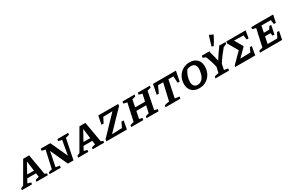

<svg xmlns="http://www.w3.org/2000/svg" viewBox="127 -2323 5779 3838"><g transform="rotate(-30 3017.0 -404.0)"><path d="M507 -57Q533 -50 556 -40L551 0H286L294 -41L377 -63L365 -151H163L114 -62Q134 -57 153 -51.5Q172 -46 191 -40L186 0H-49L-41 -41L20 -68L287 -530H425ZM200 -218H356L326 -447Z M1078 -530H1327L1320 -490Q1301 -483 1283.5 -477.5Q1266 -472 1238 -467L1143 0H1013L832 -398L764 -61L857 -45L848 0H591L598 -40Q619 -47 638.5 -53Q658 -59 679 -63L768 -465L686 -486L695 -530H913L1093 -137L1152 -469L1069 -486Z M1806 -57Q1832 -50 1855 -40L1850 0H1585L1593 -41L1676 -63L1664 -151H1462L1413 -62Q1433 -57 1452 -51.5Q1471 -46 1490 -40L1485 0H1250L1258 -41L1319 -68L1586 -530H1724ZM1499 -218H1655L1625 -447Z M2475 -486 2071 -67 2304 -75 2361 -192H2411L2376 0H1901L1908 -44L2309 -462L2094 -457L2034 -337H1983L2021 -530H2481Z M2475 0 2482 -40Q2504 -47 2525 -53.5Q2546 -60 2567 -63L2656 -465L2572 -486L2580 -530H2859L2851 -490Q2827 -483 2810 -477Q2793 -471 2773 -467L2740 -301H2968L3005 -465L2926 -486L2934 -530H3213L3205 -490Q3182 -482 3163 -476.5Q3144 -471 3122 -467L3041 -61L3116 -45L3107 0H2829L2836 -40Q2856 -48 2875 -53.5Q2894 -59 2915 -63L2952 -228H2725L2692 -61L2762 -45L2754 0Z M3813 -530 3768 -302H3722L3713 -456H3597L3515 -61L3618 -45L3609 0H3269L3274 -41Q3303 -50 3329.5 -55Q3356 -60 3386 -64L3476 -456H3358L3287 -302H3239L3284 -530Z M4045 10Q3941 10 3879 -50Q3817 -110 3817 -213Q3817 -306 3858 -380Q3899 -454 3969.5 -496.5Q4040 -539 4129 -539Q4233 -539 4295 -480Q4357 -421 4357 -318Q4357 -222 4317 -148Q4277 -74 4206.5 -32Q4136 10 4045 10ZM4050 -66Q4099 -66 4139 -96.5Q4179 -127 4202 -183Q4210 -203 4217 -232Q4224 -261 4228 -289.5Q4232 -318 4232 -336Q4232 -395 4201.5 -427Q4171 -459 4114 -459Q4072 -459 4026 -440Q3987 -387 3964.5 -321Q3942 -255 3942 -192Q3942 -133 3970.5 -99.5Q3999 -66 4050 -66Z M4420 0 4427 -40Q4452 -47 4475.5 -53Q4499 -59 4525 -63L4554 -191Q4539 -260 4517.5 -327Q4496 -394 4468 -460L4402 -486L4411 -530H4590L4586 -508Q4603 -449 4618 -393Q4633 -337 4645 -281Q4677 -334 4718 -394Q4759 -454 4803 -513L4806 -530H4957L4949 -491Q4912 -471 4876 -459Q4820 -393 4769.5 -325Q4719 -257 4676 -189L4651 -61L4741 -45L4733 0ZM4712 -575 4670 -592 4736 -809 4747 -818 4828 -778Q4804 -728 4774.5 -677Q4745 -626 4712 -575Z M4876 0 4881 -30 5105 -255 4971 -488 4977 -531H5423L5394 -362H5350L5335 -464L5119 -469L5227 -281L5225 -270L5049 -94L5283 -100L5327 -197H5373L5338 0Z M5448 0 5455 -40Q5477 -47 5498 -53.5Q5519 -60 5540 -63L5629 -465L5545 -486L5553 -530H6057L6022 -358H5975L5961 -456H5744L5714 -306H5838L5877 -369H5920L5880 -169H5837L5823 -233H5699L5667 -74H5890L5949 -187H5996L5959 0Z"/></g></svg>

Font: Piazzolla SC SemiBold
Style: Italic
Weight: 600
Italic angle: -11.3°
Designer: Juan Pablo del Peral
Foundry: Huerta Tipografica
Version: Version 1.330